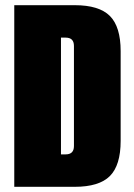

<svg xmlns="http://www.w3.org/2000/svg" viewBox="-20 -720 515 740"><path d="M445 -523V-177Q445 -83 403.5 -41.5Q362 0 268 0H35V-700H268Q362 -700 403.5 -658.5Q445 -617 445 -523ZM265 -543Q265 -575 233 -575H215V-125H233Q265 -125 265 -157Z"/></svg>

Font: FFF_AZADLIQ Black
Style: Regular
Weight: 900
Designer: bBox Type GmbH
Foundry: bBox Type GmbH
Version: Version 1.001